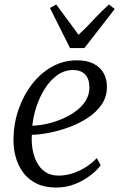

<svg xmlns="http://www.w3.org/2000/svg" viewBox="-20 -831 538 861"><path d="M431.5 -90Q417.5 -70 388 -46.5Q358.5 -23 318.5 -6.5Q278.5 10 231.5 10Q180 10 143.2 -8.2Q106.5 -26.5 83.5 -58Q60.5 -89.5 50 -128.5Q39.5 -167.5 40.5 -209Q41.5 -278 63.5 -341.2Q85.5 -404.5 123.8 -453.8Q162 -503 213.2 -531.8Q264.5 -560.5 325 -560.5Q370.5 -560.5 400.2 -545Q430 -529.5 444.8 -502.8Q459.5 -476 459.5 -442Q459.5 -397 435.8 -362.2Q412 -327.5 373.2 -302.2Q334.5 -277 289.2 -260.5Q244 -244 200 -235.5Q156 -227 123 -226.5Q120.5 -196.5 125.5 -164.5Q130.5 -132.5 144.2 -105Q158 -77.5 182.2 -60.5Q206.5 -43.5 243.5 -43.5Q271 -43.5 300.2 -52Q329.5 -60.5 358.8 -77.8Q388 -95 414 -122ZM308.5 -517Q269 -517 236.8 -493.8Q204.5 -470.5 181 -433.2Q157.5 -396 143.2 -352.2Q129 -308.5 125 -267Q159.5 -268.5 195.5 -277Q231.5 -285.5 264.8 -300.5Q298 -315.5 324.2 -335.8Q350.5 -356 365.8 -382Q381 -408 381 -438.5Q381 -477 361.8 -497Q342.5 -517 308.5 -517ZM294 -615.5 204 -795 232 -811Q256.5 -778 281.5 -744.2Q306.5 -710.5 332 -675Q368.5 -708.5 399.2 -742.2Q430 -776 468.5 -811L494.5 -790.5L358.5 -615.5Z"/></svg>

Font: Merriweather 36pt Light
Style: Italic
Weight: 300
Italic angle: -7.8°
Version: Version 2.101